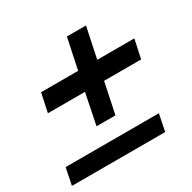

<svg xmlns="http://www.w3.org/2000/svg" viewBox="-140 -741 878 879"><g transform="rotate(-30 299.0 -302.0)"><path d="M265 -343H69L90 -442H286L320 -604H421L387 -442H583L562 -343H366L332 -180H232ZM16 -89H509L491 0H-2Z"/></g></svg>

Font: Mona Sans SemiBold
Style: Italic
Weight: 600
Italic angle: -11.7°
Designer: Deni Anggara
Foundry: GitHub
Version: Version 2.000